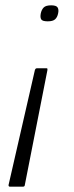

<svg xmlns="http://www.w3.org/2000/svg" viewBox="-20 -505 279 720"><path d="M155 -249Q157 -249 157.5 -248Q158 -247 158 -243L73 189Q73 191 71.5 193Q70 195 66 195H17Q12 195 12 189L111 -243Q113 -247 114.5 -248Q116 -249 120 -249ZM133 -455Q136 -469 144 -477Q152 -485 172 -485Q191 -485 196 -477Q201 -469 198 -455Q195 -440 186.5 -432.5Q178 -425 159 -425Q139 -425 134.5 -432.5Q130 -440 133 -455Z"/></svg>

Font: Glory Light
Style: Italic
Weight: 300
Italic angle: -12°
Version: Version 1.011